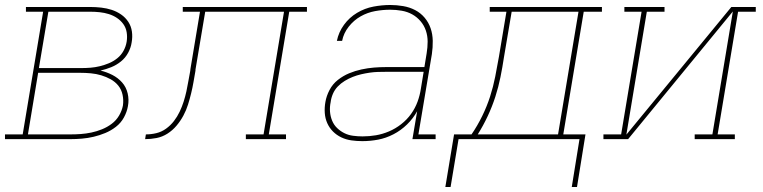

<svg xmlns="http://www.w3.org/2000/svg" viewBox="-38 -558 3058 770"><path d="M-18 0V-19H53L135 -511H66V-530H324Q346 -530 368 -527.5Q390 -525 410 -518.5Q430 -512 447.5 -500Q465 -488 476.5 -470.5Q488 -453 491 -431.5Q494 -410 490 -388Q487 -367 476 -346.5Q465 -326 447 -311.5Q429 -297 408 -288.5Q387 -280 365 -275Q390 -269 412.5 -257.5Q435 -246 451.5 -227.5Q468 -209 474 -183.5Q480 -158 475 -132Q471 -109 459 -87Q447 -65 427 -49.5Q407 -34 384 -24.5Q361 -15 337.5 -9.5Q314 -4 290.5 -2Q267 0 244 0ZM118 -285H288Q307 -285 325.5 -286.5Q344 -288 362.5 -292.5Q381 -297 399 -304.5Q417 -312 432.5 -324.5Q448 -337 457.5 -354.5Q467 -372 470 -391Q473 -410 470 -428.5Q467 -447 456.5 -461.5Q446 -476 431 -486Q416 -496 398.5 -501.5Q381 -507 362 -509Q343 -511 324 -511H156ZM74 -19H244Q265 -19 286 -20.5Q307 -22 328.5 -26.5Q350 -31 371 -39.5Q392 -48 410 -61.5Q428 -75 439.5 -94.5Q451 -114 455 -135Q458 -157 453.5 -178Q449 -199 436.5 -214.5Q424 -230 406 -240Q388 -250 368 -256Q348 -262 326.5 -264Q305 -266 283 -266H115Z M544 0 547 -19Q568 -19 589 -24Q610 -29 628 -42Q646 -55 659.5 -72.5Q673 -90 682.5 -110Q692 -130 698.5 -150.5Q705 -171 709.5 -191.5Q714 -212 717.5 -233Q721 -254 725 -274Q725 -277 725.5 -279Q726 -281 726 -283L764 -511H695V-530H1193V-511H1122L1040 -19H1109V0H948V-19H1019L1101 -511H785L746 -279Q746 -278 746 -277.5Q746 -277 746 -276V-275Q742 -252 738 -229Q734 -206 728.5 -183.5Q723 -161 716 -138.5Q709 -116 697.5 -94.5Q686 -73 670 -54Q654 -35 633.5 -22Q613 -9 590 -4.5Q567 0 544 0Z M1415 8Q1393 8 1371.5 5Q1350 2 1331 -7Q1312 -16 1297.5 -30.5Q1283 -45 1274.5 -64Q1266 -83 1264.5 -105Q1263 -127 1267 -149Q1271 -173 1283.5 -197Q1296 -221 1317 -237.5Q1338 -254 1362 -264Q1386 -274 1411.5 -279.5Q1437 -285 1461.5 -287Q1486 -289 1511 -289H1664L1673 -344Q1677 -368 1677 -391Q1677 -414 1670 -435Q1663 -456 1648.5 -473Q1634 -490 1615 -500.5Q1596 -511 1573 -515Q1550 -519 1527 -519Q1497 -519 1466.5 -513.5Q1436 -508 1408.5 -492.5Q1381 -477 1360.5 -451Q1340 -425 1334 -394H1313Q1320 -429 1341.5 -458.5Q1363 -488 1394 -506.5Q1425 -525 1459.5 -531.5Q1494 -538 1527 -538Q1553 -538 1579 -533.5Q1605 -529 1627 -517.5Q1649 -506 1665 -487Q1681 -468 1689 -444.5Q1697 -421 1697.5 -394.5Q1698 -368 1694 -341L1640 -19H1709V0H1616L1635 -112Q1619 -83 1594.5 -59Q1570 -35 1540 -19.5Q1510 -4 1478.5 2Q1447 8 1415 8ZM1416 -11Q1443 -11 1469.5 -15.5Q1496 -20 1522 -31Q1548 -42 1571 -60Q1594 -78 1610.5 -101Q1627 -124 1636.5 -150Q1646 -176 1650 -203L1661 -270H1511Q1494 -270 1477.5 -269.5Q1461 -269 1444 -266.5Q1427 -264 1410 -260Q1393 -256 1376.5 -249.5Q1360 -243 1344.5 -233.5Q1329 -224 1316.5 -211Q1304 -198 1297 -181.5Q1290 -165 1288 -148Q1284 -129 1285.5 -110Q1287 -91 1294 -74Q1301 -57 1314 -44.5Q1327 -32 1343 -24Q1359 -16 1378 -13.5Q1397 -11 1416 -11Z M2255 192 2286 0H1801L1769 192H1748L1783 -19H1853Q1877 -54 1896 -93Q1915 -132 1927.5 -171Q1940 -210 1948 -250.5Q1956 -291 1963 -331L1993 -511H1926V-530H2376V-511H2303L2221 -19H2310L2276 192ZM2200 -19 2282 -511H2014L1983 -328Q1977 -288 1969 -248.5Q1961 -209 1948.5 -170Q1936 -131 1918 -92.5Q1900 -54 1878 -19Z M2382 0V-19H2453L2535 -511H2466V-530H2627V-511H2556L2474 -18L2895 -530H2993V-511H2922L2840 -19H2909V0H2748V-19H2819L2901 -512L2481 0Z"/></svg>

Font: Iosevka Curly Slab ThExObl
Style: Regular
Weight: 100
Width: 7
Italic angle: -9°
Monospace: yes
Designer: Belleve Invis
Foundry: Belleve Invis
Version: Version 11.1.0; ttfautohint (v1.8.3)